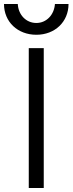

<svg xmlns="http://www.w3.org/2000/svg" viewBox="-59 -941 363 961"><path d="M85 0H160V-700H85ZM30 -921H-39C-39 -832 29 -767 123 -767C216 -767 284 -832 284 -921H216C212 -866 173 -826 123 -826C72 -826 33 -866 30 -921Z"/></svg>

Font: Absans
Style: Regular
Weight: 400
Designer: Valerio Monopoli
Version: Version 1.200;Glyphs 3.2 (3217)